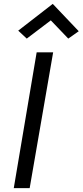

<svg xmlns="http://www.w3.org/2000/svg" viewBox="-20 -970 426 990"><path d="M254 -700 133 0H51L169 -700ZM118 -771 74 -812 252 -950 386 -809 332 -771 242 -865Z"/></svg>

Font: Jost
Style: Italic
Weight: 400
Italic angle: -5°
Version: Version 3.710